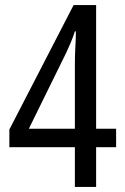

<svg xmlns="http://www.w3.org/2000/svg" viewBox="-20 -739 494 759"><path d="M439 -157H360V0H276V-157H17V-227L271 -719H360V-230H439ZM276 -488Q276 -505 276.5 -522Q277 -539 278 -555.5Q279 -572 279.5 -587.5Q280 -603 280 -615H276Q269 -593 260 -571.5Q251 -550 242 -531L94 -230H276Z"/></svg>

Font: Noto Sans Display Condensed
Style: Regular
Weight: 400
Width: 3
Designer: Monotype Design Team
Foundry: Monotype Imaging Inc.
Version: Version 2.003